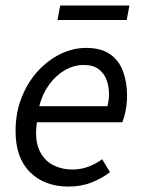

<svg xmlns="http://www.w3.org/2000/svg" viewBox="-20 -675 521 707"><path d="M232.6 12Q143.8 12 90.5 -41.1Q37.3 -94.1 37.3 -191.4Q37.3 -260 59.8 -316.5Q82.3 -373 120 -413.8Q157.6 -454.6 203.6 -476.6Q249.5 -498.6 296.7 -498.6Q352 -498.6 385.1 -475.6Q418.1 -452.5 433 -412.4Q447.9 -372.2 447.9 -322Q447.9 -302.3 445.2 -283.2Q442.5 -264.1 438.3 -248.9Q434 -233.6 430.4 -224.8H116Q107.2 -163.8 123.4 -125.3Q139.7 -86.8 172.6 -68.8Q205.4 -50.8 246.9 -50.8Q278.1 -50.8 306.1 -61.5Q334 -72.1 356.1 -88.7L384.9 -41.2Q356 -18.4 317.5 -3.2Q279 12 232.6 12ZM124.5 -283.9H375.9Q378.3 -294.7 379.8 -305.5Q381.3 -316.3 381.3 -328.6Q381.3 -356.5 372.5 -380.7Q363.6 -405 343.3 -420.4Q323 -435.8 288 -435.8Q252.8 -435.8 219.7 -417Q186.6 -398.3 161.4 -364.1Q136.3 -329.9 124.5 -283.9ZM191.8 -601.4 201.7 -654.6H456.5L446.6 -601.4Z"/></svg>

Font: Source Sans Variable
Style: Italic
Weight: 200
Italic angle: -11°
Designer: Paul D. Hunt
Foundry: Adobe Systems Incorporated
Version: Version 3.006;hotconv 1.0.111;makeotfexe 2.5.65597